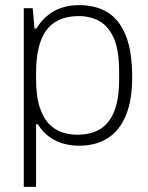

<svg xmlns="http://www.w3.org/2000/svg" viewBox="-20 -558 577 751"><path d="M73 173V-526H108L115 -446H122Q151 -493 193 -515.5Q235 -538 289 -538Q356 -538 402 -509Q448 -480 472.5 -418Q497 -356 497 -256Q497 -165 472 -105.5Q447 -46 400.5 -17Q354 12 289 12Q259 12 229 4Q199 -4 173 -22.5Q147 -41 128 -72H121V173ZM282 -31Q335 -31 371.5 -53Q408 -75 427 -123Q446 -171 446 -248V-278Q446 -362 425 -409Q404 -456 368.5 -475.5Q333 -495 289 -495Q230 -495 192.5 -469.5Q155 -444 138 -394Q121 -344 121 -272V-252Q121 -179 136.5 -135Q152 -91 176.5 -68.5Q201 -46 229 -38.5Q257 -31 282 -31Z"/></svg>

Font: Archivo Thin
Style: Regular
Weight: 250
Designer: Hector Gatti
Foundry: Omnibus-Type
Version: Version 2.001